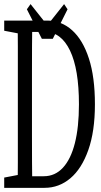

<svg xmlns="http://www.w3.org/2000/svg" viewBox="-30 -902 487 922"><path d="M-9.8 0V-49.3L82.5 -66.9H89.4V0ZM54.2 0Q55.7 -61 55.7 -122.6Q55.7 -184.1 55.7 -250.5Q55.7 -316.9 55.7 -385.7V-430.7Q55.7 -493.2 55.7 -555.4Q55.7 -617.7 55.7 -680.2Q55.7 -742.7 54.2 -803.2H125Q124 -743.2 123.8 -681.2Q123.5 -619.1 123.5 -556.6Q123.5 -494.1 123.5 -430.7V-385.7Q123.5 -317.4 123.5 -252Q123.5 -186.5 123.8 -124Q124 -61.5 125 0ZM89.4 0V-55.7H180.2Q234.4 -55.7 272.2 -96.7Q310.1 -137.7 329.6 -214.6Q349.1 -291.5 349.1 -400.9Q349.1 -569.8 306.2 -659.2Q263.2 -748.5 186.5 -748.5H89.4V-803.2H197.3Q264.6 -803.2 316.4 -756.6Q368.2 -710 397 -620.8Q425.8 -531.7 425.8 -400.9Q425.8 -271 394 -181.4Q362.3 -91.8 307.9 -45.9Q253.4 0 184.1 0ZM-9.8 -754.4V-803.2H89.4V-736.8H82.5ZM116.7 -882.3 227.1 -743.2H167.5L277.8 -882.3L294.4 -857.4L223.6 -715.8H170.9L99.1 -857.4Z"/></svg>

Font: Scarab Serif
Style: Condensed
Weight: 400
Designer: John Roberts
Foundry: Scarab
Version: 1.0